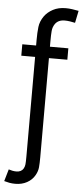

<svg xmlns="http://www.w3.org/2000/svg" viewBox="-65 -772 438 1014"><g transform="rotate(5 153.5 -264.5)"><path d="M102.5 -558.1Q102.5 -596.7 106 -626.7Q109.4 -656.7 129.4 -685.1Q146 -708 174.3 -723.1Q202.6 -738.3 241.7 -738.3Q258.8 -738.3 276.1 -735.8Q293.5 -733.4 310.1 -730L296.9 -665.5Q284.7 -668.5 269.5 -670.7Q254.4 -672.9 241.7 -672.9Q207.5 -672.9 190.9 -649.4Q179.7 -633.3 177.7 -612.3Q175.8 -591.3 175.8 -558.1V-528.3H273.4V-467.8H175.8V58.1Q175.8 89.8 173.8 111.1Q171.9 132.3 159.7 153.8Q145.5 179.2 118.4 194.1Q91.3 209 56.2 209Q39.6 209 24.9 206.3Q10.3 203.6 -2.9 199.7L15.6 136.2Q24.4 139.2 34.9 141.4Q45.4 143.6 56.2 143.6Q83 143.6 94.2 124Q99.6 114.3 101.1 102.1Q102.5 89.8 102.5 58.1V-467.8H29.3V-528.3H102.5Z"/></g></svg>

Font: Gidole
Style: Regular
Weight: 400
Version: Version 2.100; ttfautohint (v1.8.4.7-5d5b)